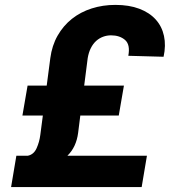

<svg xmlns="http://www.w3.org/2000/svg" viewBox="-20 -757 712 777"><path d="M46.2 -126.8H92.7Q116.8 -131.7 128.2 -157.3Q139.6 -182.9 143.1 -210.9L153.4 -289.4H70.7L91.6 -410.5H169L183.6 -521.7Q190.3 -572.8 213.2 -612.9Q236.2 -653.1 271.1 -680.8Q306.1 -708.5 351 -722.8Q396 -737.2 447.1 -737.2Q502.5 -737.2 543.7 -721.6Q584.9 -706 610.1 -678.1Q635.3 -650.2 643.6 -611.7Q652 -573.2 642 -527.3L499.3 -531.2Q507.8 -576.7 485.8 -595.5Q464.1 -614 429.3 -614Q412.6 -614 397.2 -608.3Q381.7 -602.6 369.1 -591.3Q356.5 -579.9 347.7 -562.5Q338.8 -545.1 334.9 -521.7L320.7 -410.5H481.5L460.6 -289.4H305L296.2 -219.5Q288.7 -161.6 252.8 -126.8H574.6L553.3 0H24.9Z"/></svg>

Font: Inter P
Style: Bold Italic
Weight: 700
Italic angle: 9.39999°
Designer: Rasmus Andersson
Foundry: rsms
Version: Version 3.018;git-588b23468